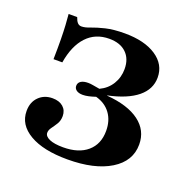

<svg xmlns="http://www.w3.org/2000/svg" viewBox="-88 -514 605 611"><g transform="rotate(20 214.5 -208.0)"><path d="M200 11.3Q118.5 11.3 72.2 -15.7Q25.8 -42.7 25.8 -89.5Q25.8 -119.4 44 -137.5Q62.1 -155.6 90.3 -155.6Q112.9 -155.6 126.2 -144Q139.5 -132.3 139.5 -112.9Q139.5 -97.6 132.3 -85.9Q125 -74.2 118.1 -64.9Q111.3 -55.6 111.3 -46.8Q111.3 -34.7 127.8 -27.4Q144.4 -20.2 174.2 -20.2Q226.6 -20.2 256 -45.6Q285.5 -71 285.5 -116.1Q285.5 -150.8 268.1 -174.6Q250.8 -198.4 218.5 -207.3Q206.5 -203.2 195.6 -200.8Q184.7 -198.4 175.8 -198.4Q162.1 -198.4 154.4 -204Q146.8 -209.7 146.8 -218.5Q146.8 -229 155.6 -234.7Q164.5 -240.3 179.8 -240.3Q187.1 -240.3 196 -238.7Q204.8 -237.1 219.4 -234.7Q245.2 -246.8 259.3 -269.8Q273.4 -292.7 273.4 -321Q273.4 -355.6 252.8 -375.4Q232.3 -395.2 195.2 -395.2Q148.4 -395.2 119 -363.7Q89.5 -332.3 79.8 -273.4H50Q50.8 -312.9 50.4 -340.7Q50 -368.5 48.8 -388.3Q47.6 -408.1 46 -425H75Q79 -412.9 84.3 -407.3Q89.5 -401.6 97.6 -401.6Q109.7 -401.6 127 -408.5Q144.4 -415.3 171 -421.8Q197.6 -428.2 235.5 -428.2Q302.4 -428.2 341.9 -402Q381.5 -375.8 381.5 -331.5Q381.5 -291.9 348 -264.5Q314.5 -237.1 250 -223.4V-222.6Q321.8 -216.9 360.5 -187.9Q399.2 -158.9 399.2 -111.3Q399.2 -54.8 345.6 -21.8Q291.9 11.3 200 11.3Z"/></g></svg>

Font: Playfair
Style: Bold
Weight: 700
Designer: Claus Eggers Sørensen
Foundry: Claus Eggers Sørensen
Version: Version 2.001;gftools[0.9.30]